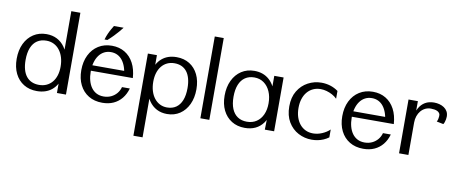

<svg xmlns="http://www.w3.org/2000/svg" viewBox="-81 -1124 4202 1753"><g transform="rotate(10 2020.0 -247.5)"><path d="M273.1 14.7Q203.6 14.7 151.4 -17.3Q99.2 -49.3 70.5 -107.6Q41.8 -165.9 41.8 -244.1Q41.8 -324.6 70.8 -385Q99.9 -445.5 151.7 -479.2Q203.6 -513 271.9 -513Q326.8 -513 369.9 -491Q412.9 -469.1 442.4 -427Q471.9 -384.9 485.3 -324L457.7 -304.3V-758.4H541.8V0H458.1V-182.4L486.9 -162.6Q465.7 -74.4 411.1 -29.9Q356.6 14.7 273.1 14.7ZM283 -44.3Q321.2 -44.3 351.9 -58.2Q382.6 -72.2 404.4 -98Q426.2 -123.9 437.8 -160.3Q449.4 -196.6 449.4 -241.4Q449.4 -288.6 437.6 -327.5Q425.7 -366.5 403.6 -394.8Q381.6 -423.2 350.7 -438.5Q319.8 -453.9 281.8 -453.9Q232.1 -453.9 196.6 -430.5Q161.1 -407.1 142.4 -361.2Q123.7 -315.3 123.7 -247.9Q123.7 -198.2 134.3 -160Q144.9 -121.9 165.4 -96.2Q185.8 -70.6 215.4 -57.5Q245.1 -44.3 283 -44.3Z M880.2 16.1Q806.9 16.1 753.2 -16.4Q699.4 -49 670.1 -107.7Q640.8 -166.4 640.8 -244.1Q640.8 -323.7 670.5 -384.1Q700.3 -444.5 753.9 -478.3Q807.6 -512.2 879.2 -512.2Q947.4 -512.2 998.8 -481.1Q1050.3 -450.1 1080.9 -392.5Q1111.5 -335 1116.8 -254.4H1034.8Q1031.3 -301.9 1018.9 -338.9Q1006.5 -375.9 986.6 -401.5Q966.8 -427 940 -440.2Q913.1 -453.4 880.2 -453.4Q845.1 -453.4 817 -438.6Q788.9 -423.8 769.1 -396.6Q749.3 -369.3 738.6 -331.2Q727.9 -293 727.9 -246.5Q727.9 -202.5 737.8 -165Q747.7 -127.6 767.2 -100.2Q786.6 -72.8 815.5 -57.6Q844.4 -42.5 882.2 -42.5Q920.1 -42.5 951.2 -57.1Q982.3 -71.7 1003.7 -97.3Q1025.1 -123 1033.7 -156H1106.4Q1090.9 -101.5 1059.5 -63.1Q1028.1 -24.6 982.9 -4.2Q937.7 16.1 880.2 16.1ZM707.6 -254.1 696.2 -305.4H1094.4L1095.6 -254.4ZM801.1 -556.6Q810 -587.4 821.4 -612.8Q832.7 -638.2 844.4 -658.3Q856 -678.4 864.6 -692.5H954.2Q942.7 -676.8 924 -654.7Q905.3 -632.6 881 -607.4Q856.7 -582.1 827.8 -556.6Z M1213.3 263V-498.8H1297.1V-314.4L1269.3 -334.3Q1289.9 -421.9 1343.3 -467Q1396.6 -512.2 1478.8 -512.2Q1547.6 -512.2 1598.9 -480.1Q1650.2 -448.1 1678.3 -390.1Q1706.5 -332 1706.5 -254.2Q1706.5 -174.6 1678 -114Q1649.5 -53.4 1598.7 -19.4Q1547.8 14.6 1480 14.6Q1426.5 14.6 1384.2 -7.3Q1341.8 -29.3 1312.8 -71.1Q1283.8 -112.8 1270.3 -173L1298.3 -193.1V263ZM1470 -44.3Q1519 -44.3 1553.5 -68Q1588 -91.8 1606.3 -137.8Q1624.6 -183.8 1624.6 -250.2Q1624.6 -300.1 1614.2 -338.1Q1603.9 -376.1 1584 -401.8Q1564.1 -427.6 1535.1 -440.7Q1506.2 -453.8 1468.8 -453.8Q1431.7 -453.8 1401.7 -439.6Q1371.8 -425.5 1350.3 -399.3Q1328.8 -373.1 1317.5 -336.5Q1306.2 -300 1306.2 -254.8Q1306.2 -208.2 1317.9 -169.6Q1329.6 -130.9 1351.4 -102.9Q1373.1 -74.9 1403.2 -59.6Q1433.2 -44.3 1470 -44.3Z M1787.8 0V-758.4H1870.9V0Z M2201.1 16.1Q2131.1 16.1 2079.2 -16.3Q2027.2 -48.6 1998.5 -106.7Q1969.8 -164.8 1969.8 -242.7Q1969.8 -322.6 1998.8 -383.4Q2027.9 -444.2 2079.7 -478.2Q2131.6 -512.2 2199.9 -512.2Q2282.2 -512.2 2337.1 -463.6Q2392.1 -415.1 2412.8 -324.4L2385.2 -304.5V-498.8H2471.6V0H2385.4L2389.7 -184.9L2413.2 -161.2Q2399.6 -103.1 2370.6 -63.6Q2341.6 -24.1 2299.1 -4Q2256.5 16.1 2201.1 16.1ZM2211 -42.8Q2261.9 -42.8 2299.4 -67.8Q2336.8 -92.7 2357.1 -137.6Q2377.4 -182.5 2377.4 -242Q2377.4 -304.3 2356.4 -351.8Q2335.4 -399.4 2297.8 -426.1Q2260.1 -452.9 2209.8 -452.9Q2160.1 -452.9 2124.6 -429Q2089.1 -405.1 2070.4 -359.3Q2051.7 -313.4 2051.7 -247Q2051.7 -180.8 2070.5 -135.3Q2089.3 -89.8 2124.9 -66.3Q2160.4 -42.8 2211 -42.8Z M2821.6 16.1Q2754.9 16.1 2697 -14.5Q2639.2 -45 2603.7 -104.2Q2568.3 -163.4 2568.3 -249.2Q2568.3 -333.1 2603.8 -391.8Q2639.3 -450.5 2697.1 -481.3Q2754.9 -512.2 2821.5 -512.2Q2863.8 -512.2 2903.4 -500.1Q2942.9 -488 2977.3 -463V-390.9Q2958.7 -409.8 2933.2 -423.7Q2907.8 -437.5 2879.9 -445.4Q2852 -453.3 2824.6 -453.3Q2786.2 -453.3 2754.8 -438.8Q2723.4 -424.4 2700.7 -397.6Q2678 -370.8 2665.9 -333.3Q2653.7 -295.8 2653.7 -249.3Q2653.7 -202.9 2665.8 -165Q2677.9 -127 2700.4 -99.6Q2722.9 -72.2 2754.3 -57.3Q2785.7 -42.5 2824.4 -42.5Q2865.5 -42.5 2907.1 -60.1Q2948.8 -77.8 2977.8 -105.9V-32.7Q2955.1 -16.1 2930 -5.4Q2904.9 5.3 2878 10.7Q2851.1 16.1 2821.6 16.1Z M3299.7 16.1Q3226.4 16.1 3172.7 -16.4Q3118.9 -49 3089.6 -107.7Q3060.3 -166.4 3060.3 -244.1Q3060.3 -323.7 3090 -384.1Q3119.8 -444.5 3173.4 -478.3Q3227.1 -512.2 3298.7 -512.2Q3366.9 -512.2 3418.3 -481.1Q3469.8 -450.1 3500.4 -392.5Q3531 -335 3536.3 -254.4H3454.3Q3450.8 -301.9 3438.4 -338.9Q3426 -375.9 3406.1 -401.5Q3386.3 -427 3359.5 -440.2Q3332.6 -453.4 3299.7 -453.4Q3264.6 -453.4 3236.5 -438.6Q3208.4 -423.8 3188.6 -396.6Q3168.8 -369.3 3158.1 -331.2Q3147.4 -293 3147.4 -246.5Q3147.4 -202.5 3157.3 -165Q3167.2 -127.6 3186.7 -100.2Q3206.1 -72.8 3235 -57.6Q3263.9 -42.5 3301.7 -42.5Q3339.6 -42.5 3370.7 -57.1Q3401.8 -71.7 3423.2 -97.3Q3444.6 -123 3453.2 -156H3525.9Q3510.4 -101.5 3479 -63.1Q3447.6 -24.6 3402.4 -4.2Q3357.2 16.1 3299.7 16.1ZM3127.1 -254.1 3115.7 -305.4H3513.9L3515.1 -254.4Z M3629.8 0V-498.8H3716.5L3715.8 -295.6L3695.6 -337.8Q3704.9 -393.8 3726.4 -432.6Q3747.9 -471.5 3782.6 -491.8Q3817.3 -512.2 3865.3 -512.2Q3890.7 -512.2 3914.8 -505.9Q3938.9 -499.6 3958.3 -486.6Q3977.8 -473.6 3989.3 -453.4Q4000.8 -433.2 4000.8 -405.4Q4000.8 -393.6 3998.4 -379.7Q3996 -365.8 3991.6 -353.4Q3987.3 -341.1 3981.5 -332.9L3918.5 -345.8Q3925.3 -356.5 3928.2 -370.9Q3931.2 -385.3 3931.5 -392.6Q3934 -411.1 3927 -422.8Q3920.1 -434.5 3907.2 -441Q3894.2 -447.5 3878.3 -450Q3862.3 -452.6 3846.3 -452.6Q3817.5 -452.6 3793.8 -441Q3770.1 -429.4 3752.8 -408.8Q3735.6 -388.2 3726.1 -360.5Q3716.5 -332.9 3716.5 -300.4V0Z"/></g></svg>

Font: Russolo 10pt ExtraLight
Style: Regular
Weight: 200
Designer: Micah Stupak-Hahn
Version: Version 1.000